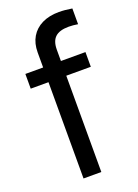

<svg xmlns="http://www.w3.org/2000/svg" viewBox="-142 -801 621 862"><g transform="rotate(-20 168.5 -370.0)"><path d="M304.7 -460H187.5V0H102.5V-460H17.6V-530.3H102.5V-602.5Q102.5 -645 120.8 -676Q139.2 -707 173.3 -723.6Q207.5 -740.2 253.9 -740.2Q281.2 -740.2 316.4 -734.4V-659.2Q293 -663.1 272.5 -663.1Q228.5 -663.1 208 -644Q187.5 -625 187.5 -584V-530.3H304.7Z"/></g></svg>

Font: Pretendard GOV
Style: Regular
Weight: 400
Designer: Base glyphs from Inter by Rasmus Andersson; Hangeul glyphs from Noto Sans CJK(Source Han Sans) by Jang Soo-young and Kan
Foundry: Kil Hyung-jin
Version: Version 1.309